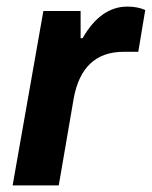

<svg xmlns="http://www.w3.org/2000/svg" viewBox="-20 -559 458 579"><path d="M18.1 0 110.8 -525.9H223.1V-443.8H229Q283.7 -539.1 363.8 -539.1Q395 -539.1 418 -528.8L397 -402.8H353Q227.5 -402.8 202.1 -261.2L157.2 0Z"/></svg>

Font: Archivo
Style: Bold Italic
Weight: 700
Italic angle: -10°
Designer: Hector Gatti
Foundry: Omnibus-Type
Version: Version 2.001